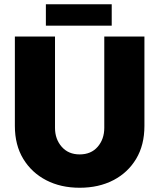

<svg xmlns="http://www.w3.org/2000/svg" viewBox="-20 -872 752 904"><path d="M355 12Q266 12 197.5 -23.5Q129 -59 89.5 -124Q50 -189 50 -279V-700H239V-270Q239 -217 270.5 -181Q302 -145 355 -145Q409 -145 440 -181Q471 -217 471 -270V-700H660V-279Q660 -189 621 -124Q582 -59 513.5 -23.5Q445 12 355 12ZM196 -751V-852H506V-751Z"/></svg>

Font: MuseoModerno ExtraBold
Style: Regular
Weight: 800
Designer: Pablo Cosgaya, Héctor Gatti, Marcela Romero, and the Authors of The MuseoModerno Project.
Foundry: Omnibus-Type Team
Version: Version 1.001